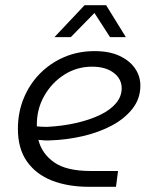

<svg xmlns="http://www.w3.org/2000/svg" viewBox="-20 -720 593 740"><path d="M324 0Q242 0 180.5 -24Q119 -48 84 -97.5Q49 -147 49 -223Q49 -287 71.5 -341.5Q94 -396 134 -436.5Q174 -477 227.5 -500Q281 -523 345 -523Q401 -523 440 -505Q479 -487 500 -457Q521 -427 521 -390Q521 -340 491 -301.5Q461 -263 411.5 -236.5Q362 -210 300 -195.5Q238 -181 174 -179Q162 -178 150.5 -179Q139 -180 128 -181Q141 -128 188.5 -94.5Q236 -61 329 -61H435L427 0ZM122 -233Q131 -232 141 -231.5Q151 -231 161 -231Q221 -234 273.5 -246Q326 -258 365.5 -277Q405 -296 427 -322Q449 -348 449 -380Q449 -416 418 -439.5Q387 -463 335 -463Q276 -463 227.5 -432Q179 -401 150 -349.5Q121 -298 122 -236Q122 -235 122 -234.5Q122 -234 122 -233ZM190 -577 306 -700H389L465 -577H404L344 -670L253 -577Z"/></svg>

Font: MuseoModerno Light
Style: Italic
Weight: 300
Italic angle: -9°
Designer: Pablo Cosgaya, Héctor Gatti, Marcela Romero, and the Authors of The MuseoModerno Project.
Foundry: Omnibus-Type Team
Version: Version 1.003